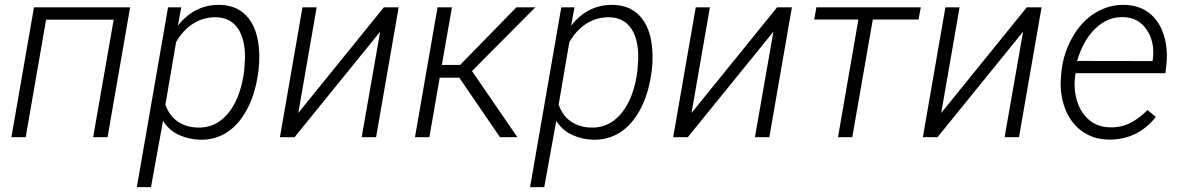

<svg xmlns="http://www.w3.org/2000/svg" viewBox="-20 -558 4803 781"><path d="M417.5 0H358.9L442.4 -478H167.5L84.5 0H26.4L118.2 -528.3H509.3Z M549.8 0ZM793.9 10.3Q748.5 9.3 708.3 -9Q668 -27.3 643.1 -66.4L594.2 203.1H536.6L663.6 -528.3H717.3L703.6 -453.6Q772.5 -541 876 -538.1Q950.2 -536.1 991.7 -482.9Q1033.2 -429.7 1034.7 -332Q1035.2 -301.3 1031.7 -272.5L1029.8 -258.8Q1017.6 -173.3 983.9 -111.3Q950.2 -49.3 901.9 -18.8Q853.5 11.7 793.9 10.3ZM973.6 -272.5 976.6 -318.8Q978 -397 948.2 -441.4Q918.5 -485.8 859.9 -487.8Q808.6 -488.8 766.8 -462.6Q725.1 -436.5 696.3 -386.7L652.8 -132.3Q668.5 -87.4 702.4 -64Q736.3 -40.5 783.7 -39.1Q854.5 -36.6 903.6 -92Q952.6 -147.5 969.7 -246.6Z M1541.5 -528.3H1601.6L1509.8 0H1451.2L1526.4 -429.2L1178.2 0H1118.7L1210.4 -528.3H1268.1L1193.4 -98.6Z M1848.1 -242.2H1768.6L1726.6 0H1668L1759.8 -528.3H1818.4L1777.3 -293.9H1851.6L2080.6 -528.3H2157.7L1899.9 -269L2084.5 0H2013.7Z M2149.4 0ZM2393.6 10.3Q2348.1 9.3 2307.9 -9Q2267.6 -27.3 2242.7 -66.4L2193.8 203.1H2136.2L2263.2 -528.3H2316.9L2303.2 -453.6Q2372.1 -541 2475.6 -538.1Q2549.8 -536.1 2591.3 -482.9Q2632.8 -429.7 2634.3 -332Q2634.8 -301.3 2631.3 -272.5L2629.4 -258.8Q2617.2 -173.3 2583.5 -111.3Q2549.8 -49.3 2501.5 -18.8Q2453.1 11.7 2393.6 10.3ZM2573.2 -272.5 2576.2 -318.8Q2577.6 -397 2547.9 -441.4Q2518.1 -485.8 2459.5 -487.8Q2408.2 -488.8 2366.5 -462.6Q2324.7 -436.5 2295.9 -386.7L2252.4 -132.3Q2268.1 -87.4 2302 -64Q2335.9 -40.5 2383.3 -39.1Q2454.1 -36.6 2503.2 -92Q2552.2 -147.5 2569.3 -246.6Z M3141.1 -528.3H3201.2L3109.4 0H3050.8L3126 -429.2L2777.8 0H2718.3L2810.1 -528.3H2867.7L2793 -98.6Z M3716.3 -478.5H3530.3L3446.8 0H3388.7L3471.7 -478.5H3292L3300.8 -528.3H3725.6Z M4156.7 -528.3H4216.8L4125 0H4066.4L4141.6 -429.2L3793.5 0H3733.9L3825.7 -528.3H3883.3L3808.6 -98.6Z M4289.6 0ZM4489.3 9.8Q4425.8 8.8 4379.4 -25.6Q4333 -60.1 4311.3 -119.4Q4289.6 -178.7 4295.9 -247.6L4297.4 -264.2Q4304.2 -337.4 4340.8 -403.6Q4377.4 -469.7 4433.6 -504.6Q4489.7 -539.6 4553.7 -538.1Q4612.8 -537.1 4653.6 -505.9Q4694.3 -474.6 4712.9 -418.9Q4731.4 -363.3 4724.6 -295.9L4720.7 -260.3H4355L4353.5 -248.5Q4346.2 -195.3 4361.3 -146.7Q4376.5 -98.1 4410.9 -69.6Q4445.3 -41 4493.7 -40Q4540.5 -38.6 4578.1 -58.1Q4615.7 -77.6 4647.5 -110.4L4681.6 -82.5Q4646 -36.6 4596.9 -12.9Q4547.9 10.7 4489.3 9.8ZM4550.8 -488.3Q4487.3 -490.7 4437 -443.4Q4386.7 -396 4361.3 -310.1L4668 -309.6L4669.4 -316.9Q4678.2 -386.2 4645 -436.3Q4611.8 -486.3 4550.8 -488.3Z"/></svg>

Font: Roboto Light
Style: Italic
Weight: 300
Italic angle: -12°
Designer: Google
Version: Version 2.134; 2016; ttfautohint (v1.6)